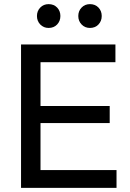

<svg xmlns="http://www.w3.org/2000/svg" viewBox="-20 -909 630 929"><path d="M81.8 0V-694H176V0ZM145.5 0V-86H543.8V0ZM145.5 -313.5V-396.2H510.8V-313.5ZM145.5 -608V-694H538.5V-608ZM215.2 -773.8Q191 -773.8 174.9 -790.5Q158.8 -807.2 158.8 -831.5Q158.8 -856 174.9 -872.5Q191 -889 215.2 -889Q240.5 -889 256.4 -872.5Q272.2 -856 272.2 -831.5Q272.2 -807.2 256.4 -790.5Q240.5 -773.8 215.2 -773.8ZM415.2 -773.8Q391 -773.8 374.9 -790.5Q358.8 -807.2 358.8 -831.5Q358.8 -856 374.9 -872.5Q391 -889 415.2 -889Q440.5 -889 456.4 -872.5Q472.2 -856 472.2 -831.5Q472.2 -807.2 456.4 -790.5Q440.5 -773.8 415.2 -773.8Z"/></svg>

Font: Marine Company Thin
Style: Regular
Weight: 100
Designer: Rodrigo Fuenzalida
Foundry: fragTYPE
Version: Version 1.000